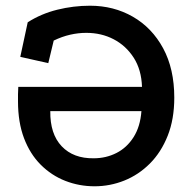

<svg xmlns="http://www.w3.org/2000/svg" viewBox="-20 -630 672 672"><path d="M51 -431 77 -552Q124 -582 180.5 -596Q237 -610 295 -610Q378 -610 445 -571.5Q512 -533 551 -461Q590 -389 590 -288Q590 -213 567 -155Q544 -97 504.5 -57.5Q465 -18 415 2Q365 22 311 22Q257 22 208.5 3Q160 -16 122.5 -53.5Q85 -91 64 -146.5Q43 -202 43 -275Q43 -288 43 -300Q43 -312 44 -326H477Q475 -386 448 -428Q421 -470 378 -492.5Q335 -515 282 -515Q254 -515 225.5 -508.5Q197 -502 168 -488L149 -409ZM156 -241Q155 -161 196 -118Q237 -75 308 -76Q351 -76 387.5 -94.5Q424 -113 447.5 -150Q471 -187 475 -241Z"/></svg>

Font: Podkova
Style: Bold
Weight: 700
Designer: Ilya Yudin
Foundry: Cyreal (www.cyreal.org)
Version: Version 2.102; ttfautohint (v1.8.1.43-b0c9)